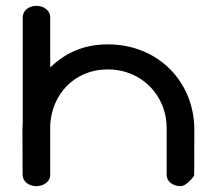

<svg xmlns="http://www.w3.org/2000/svg" viewBox="-20 -638 743 658"><path d="M57 -193.4C57 -49 57.6 -37.5 57.7 -36.5C59.2 -15 79.4 0 104.7 0C128.9 0 152.1 -15.2 152.1 -38V-210C157.6 -312.9 233.3 -400.1 349.4 -400.1C469.3 -400.1 551.2 -306.6 551.2 -200C551.2 -88.5 551.2 -38 551.2 -38C551.2 -15.2 574 0 598.2 0C621.3 0 645.2 -36.1 645.2 -36.1C645.4 -37.9 646 -47.7 646 -193.4C646 -354.3 525.5 -485.9 349.4 -485.9C265.3 -485.9 204.7 -456.3 152.1 -407.2V-580.1C151.5 -602.7 129.4 -618 105 -618C81.3 -618 58.9 -604.5 58 -579.5C58 -579.3 57.9 -373.9 57.9 -216.3C57.3 -208.6 57 -201.2 57 -193.4Z"/></svg>

Font: Hi.
Style: Black
Weight: 400
Designer: Mew Too, Robert Jablonski
Foundry: Cannot Into Space Fonts
Version: Version 1.996